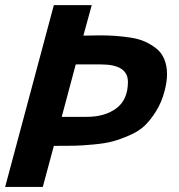

<svg xmlns="http://www.w3.org/2000/svg" viewBox="-35 -742 710 762"><path d="M627.9 -447.3C627.9 -470.1 624.2 -490.2 616.7 -507.8C609.2 -525.4 598.5 -539.6 584.5 -550.3C570.5 -561 555.5 -570 539.6 -577.1C523.6 -584.3 504.7 -589.5 482.9 -592.8C461.1 -596 441.2 -598.3 423.3 -599.6C405.4 -600.9 385.1 -601.6 362.3 -601.6C353.8 -601.6 342.3 -601.4 327.6 -601.1C313 -600.7 302.4 -600.6 295.9 -600.6L329.1 -721.7H178.7L-14.6 0H134.8L178.7 -163.1C212.6 -163.1 239.1 -163.2 258.3 -163.6C277.5 -163.9 303.1 -165.5 335 -168.5C366.9 -171.4 392.4 -175.5 411.6 -180.7C430.8 -185.9 453 -193.8 478 -204.6C503.1 -215.3 523.4 -228.2 539.1 -243.2C554.7 -258.1 569.8 -277.3 584.5 -300.8C599.1 -324.2 610.4 -350.9 618.2 -380.9C624.7 -405.6 627.9 -427.7 627.9 -447.3ZM472.7 -417C472.7 -370.1 457.5 -335.3 427.2 -312.5C397 -289.7 357.7 -278.3 309.6 -278.3H210L265.6 -486.3H366.2C437.2 -486.3 472.7 -463.2 472.7 -417Z"/></svg>

Font: FreeUniversal
Style: BoldItalic
Weight: 700
Italic angle: -11°
Version: Version 1.001